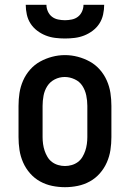

<svg xmlns="http://www.w3.org/2000/svg" viewBox="-20 -770 540 798"><path d="M250 8Q223 8 196.5 2.5Q170 -3 146.5 -16Q123 -29 105 -49.5Q87 -70 76 -95Q65 -120 61 -146.5Q57 -173 57 -200V-330Q57 -357 61 -383.5Q65 -410 76 -435Q87 -460 105 -480.5Q123 -501 146.5 -514Q170 -527 196.5 -534Q223 -541 250 -541Q277 -541 303.5 -534Q330 -527 353.5 -514Q377 -501 395 -480.5Q413 -460 424 -435Q435 -410 439 -383.5Q443 -357 443 -330V-200Q443 -173 439 -146.5Q435 -120 424 -95Q413 -70 395 -49.5Q377 -29 353.5 -16Q330 -3 303.5 2.5Q277 8 250 8ZM250 -80Q264 -80 278 -84Q292 -88 303.5 -96.5Q315 -105 322.5 -117.5Q330 -130 334.5 -143.5Q339 -157 341 -171.5Q343 -186 343 -200V-330Q343 -352 338.5 -373.5Q334 -395 322.5 -413Q311 -431 290.5 -440.5Q270 -450 249 -450Q227 -450 207.5 -440Q188 -430 176.5 -412Q165 -394 161 -372.5Q157 -351 157 -330V-200Q157 -186 159 -171.5Q161 -157 165.5 -143.5Q170 -130 177.5 -117.5Q185 -105 196.5 -96.5Q208 -88 222 -84Q236 -80 250 -80ZM250 -610Q230 -610 209.5 -612.5Q189 -615 170 -622.5Q151 -630 134.5 -642.5Q118 -655 107 -672Q96 -689 91.5 -709.5Q87 -730 87 -750H173Q173 -736 179 -722.5Q185 -709 196 -700.5Q207 -692 221.5 -689Q236 -686 250 -686Q264 -686 278.5 -689Q293 -692 304 -700.5Q315 -709 321 -722.5Q327 -736 327 -750H413Q413 -730 408.5 -709.5Q404 -689 393 -672Q382 -655 365.5 -642.5Q349 -630 330 -622.5Q311 -615 290.5 -612.5Q270 -610 250 -610Z"/></svg>

Font: Iosevka Slab Semibold
Style: Regular
Weight: 600
Monospace: yes
Designer: Belleve Invis
Foundry: Belleve Invis
Version: Version 11.1.1; ttfautohint (v1.8.3)